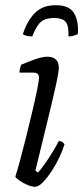

<svg xmlns="http://www.w3.org/2000/svg" viewBox="-20 -718 320 738"><path d="M114 0Q103 0 86 -7Q69 -14 55.5 -23.5Q42 -33 39 -39Q45 -57 56 -97.5Q67 -138 79.5 -188Q92 -238 103.5 -286.5Q115 -335 122.5 -372Q130 -409 130 -421Q130 -439 106 -439H55Q55 -446 57 -455Q59 -464 61 -469Q86 -480 114.5 -490Q143 -500 163 -500Q182 -500 194 -490Q206 -480 206 -458Q206 -440 193 -382Q180 -324 159.5 -240.5Q139 -157 116 -62L126 -55Q135 -64 150 -85Q165 -106 180.5 -131Q196 -156 206 -176Q214 -176 219.5 -172Q225 -168 228 -164Q222 -143 209 -115Q196 -87 179 -61Q162 -35 145 -17.5Q128 0 114 0ZM104 -578Q90 -578 80 -581Q70 -584 68 -587Q84 -637 113.5 -667.5Q143 -698 195 -698Q246 -698 264.5 -667.5Q283 -637 279 -587Q273 -584 263.5 -581Q254 -578 243 -578Q245 -620 232 -634.5Q219 -649 188 -649Q156 -649 138 -634.5Q120 -620 104 -578Z"/></svg>

Font: Texturina 72pt 72pt Light
Style: Italic
Weight: 300
Italic angle: -11°
Designer: Guillermo Torres Carreño
Foundry: Omnibus-Type
Version: Version 1.002; ttfautohint (v1.8.3)